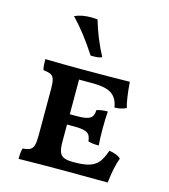

<svg xmlns="http://www.w3.org/2000/svg" viewBox="-112 -846 825 937"><g transform="rotate(15 300.0 -377.5)"><path d="M546 -127Q528 -80 519 1L314 0Q155 0 69 2Q69 -36 75 -52Q100 -54 112 -60.5Q124 -67 129 -83Q134 -99 134 -133V-370Q134 -402 129 -417.5Q124 -433 111.5 -439Q99 -445 74 -448Q69 -467 69 -502Q153 -500 253 -500Q422 -500 496 -502Q503 -414 515 -374Q487 -361 456 -361Q450 -404 421.5 -426Q393 -448 321 -448H254V-273H293Q339 -273 356.5 -284.5Q374 -296 374 -326Q398 -334 430 -334Q427 -298 427 -249Q427 -195 430 -162Q395 -162 376 -169Q374 -199 356.5 -210Q339 -221 293 -221H254V-136Q254 -102 260 -84.5Q266 -67 282 -59.5Q298 -52 329 -52H338Q387 -52 415 -62Q443 -72 458.5 -92.5Q474 -113 487 -151Q528 -145 546 -127ZM150 -741Q185 -757 233 -757Q245 -757 265 -755Q291 -666 335 -583Q318 -574 278 -576Q214 -675 150 -741Z"/></g></svg>

Font: Vollkorn SC SemiBold
Style: Regular
Weight: 600
Designer: Friedrich Althausen
Foundry: Friedrich Althausen
Version: Version 4.015